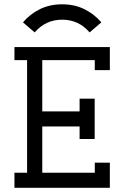

<svg xmlns="http://www.w3.org/2000/svg" viewBox="-20 -894 592 914"><path d="M462.4 -787.6Q429.7 -826.2 382.6 -849.9Q335.4 -873.5 275.9 -873.5Q216.3 -873.5 168.9 -849.9Q121.6 -826.2 89.4 -787.6L145 -739.7Q197.3 -800.3 275.9 -800.3Q354.5 -800.3 406.7 -739.7ZM358.9 -363.8V-424.3H430.7V-232.4H358.9V-292H181.2V-71.8H431.2V-119.6H502.9V0H48.8V-71.8H108.9V-607.9H48.8V-669.9H502.9V-560.1H431.2V-607.9H181.2V-363.8Z"/></svg>

Font: Eligible
Style: Regular
Weight: 500
Version: Version 1.1